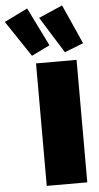

<svg xmlns="http://www.w3.org/2000/svg" viewBox="-191 -1052 562 1090"><g transform="rotate(-5 90.0 -506.5)"><path d="M7 -1013 -126 -948 11 -743 115 -794ZM206 -1013 70 -954 199 -747 306 -789ZM261 -698H30V0H261Z"/></g></svg>

Font: Fira Sans Ultra
Style: Regular
Weight: 950
Designer: Carrois Corporate & Edenspiekermann AG
Foundry: Carrois Corporate GbR & Edenspiekermann AG
Version: Version 4.203;PS 004.203;hotconv 1.0.88;makeotf.lib2.5.64775